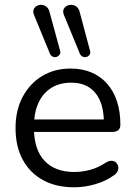

<svg xmlns="http://www.w3.org/2000/svg" viewBox="-20 -786 572 815"><path d="M295 9Q218 9 162.5 -21.5Q107 -52 76.5 -108Q46 -164 46 -242Q46 -318 76 -374.5Q106 -431 158.5 -463Q211 -495 280 -495Q329 -495 368 -478.5Q407 -462 434.5 -431Q462 -400 476.5 -356Q491 -312 491 -257Q491 -241 482 -233.5Q473 -226 456 -226H108V-279H437L421 -266Q421 -320 405 -357.5Q389 -395 358.5 -415Q328 -435 282 -435Q231 -435 195.5 -411.5Q160 -388 142 -346.5Q124 -305 124 -250V-244Q124 -152 168.5 -104Q213 -56 295 -56Q329 -56 362.5 -65Q396 -74 428 -95Q442 -104 453.5 -103.5Q465 -103 472 -96.5Q479 -90 481.5 -80.5Q484 -71 479.5 -60Q475 -49 462 -41Q429 -17 384 -4Q339 9 295 9ZM319 -558 252 -721Q246 -735 249.5 -745Q253 -755 262.5 -760.5Q272 -766 283.5 -765.5Q295 -765 304.5 -758Q314 -751 318 -736L362 -571Q365 -561 360.5 -554Q356 -547 347.5 -544.5Q339 -542 331 -545.5Q323 -549 319 -558ZM192 -558 125 -721Q119 -735 122.5 -745Q126 -755 135.5 -760.5Q145 -766 156 -765.5Q167 -765 176.5 -758Q186 -751 190 -736L235 -571Q238 -561 233 -554Q228 -547 220 -544.5Q212 -542 204 -545.5Q196 -549 192 -558Z"/></svg>

Font: Nunito ExtraLight
Style: Regular
Weight: 400
Version: Version 3.602